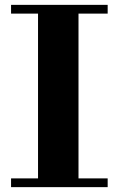

<svg xmlns="http://www.w3.org/2000/svg" viewBox="-20 -770 489 790"><path d="M25.5 -36V0H423V-36H303V-714H423V-750H25.5V-714H136.5V-36Z"/></svg>

Font: Bodoni* 06
Style: Bold
Weight: 700
Version: Version 2.2